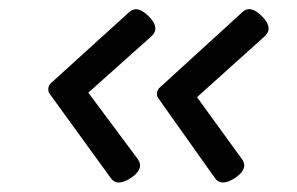

<svg xmlns="http://www.w3.org/2000/svg" viewBox="-20 -482 640 414"><path d="M258.8 -456.1 89.8 -302.7Q85 -298.3 84.2 -291.3Q83.5 -284.2 87.4 -279.3L218.8 -98.1Q232.9 -78.1 264.2 -99.6Q291.5 -119.1 276.9 -139.2L170.4 -282.2L306.6 -403.8Q325.2 -420.9 302.7 -444.8Q276.9 -472.2 258.8 -456.1ZM502.9 -456.1 324.2 -293Q319.3 -288.6 318.6 -281.5Q317.9 -274.4 321.8 -269.5L443.4 -98.1Q457.5 -78.1 488.8 -99.6Q516.1 -119.1 501.5 -139.2L404.8 -272.5L550.8 -403.8Q569.3 -420.9 546.9 -444.8Q520.5 -472.7 502.9 -456.1Z"/></svg>

Font: Courier Prime Code
Style: Italic
Weight: 400
Italic angle: -10°
Designer: Alan Dague-Greene
Foundry: Quote-Unquote Apps
Version: Version 3.18